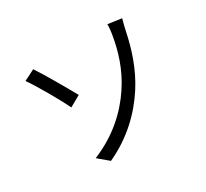

<svg xmlns="http://www.w3.org/2000/svg" viewBox="-150 -958 1300 1211"><g transform="rotate(-30 500.0 -352.0)"><path d="M264 -36 339 27C502 -48 615 -161 693 -281C766 -394 806 -519 830 -638C834 -656 842 -691 850 -717L750 -731C751 -713 747 -675 742 -649C726 -556 694 -437 617 -323C543 -212 430 -104 264 -36ZM203 -719 124 -679C165 -621 248 -479 291 -390L371 -435C335 -500 247 -654 203 -719Z"/></g></svg>

Font: Microsoft YaHei
Style: Regular
Weight: 400
Designer: Ryoko NISHIZUKA 西塚涼子 (kana, bopomofo & ideographs); Paul D. Hunt (Latin, Greek & Cyrillic); Sandoll Communications 산돌커뮤니
Foundry: Adobe
Version: Version 2.001;hotconv 1.0.111;makeotfexe 2.5.65597